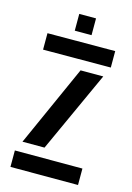

<svg xmlns="http://www.w3.org/2000/svg" viewBox="-111 -772 568 829"><g transform="rotate(15 173.0 -357.5)"><path d="M26.5 -525.5V-599L329 -600V-526.5ZM43.5 -118.5 206 -481H307.5L142 -118.5ZM21.5 0V-73.5H323.5V0ZM137.5 -640V-715H212.5V-640Z"/></g></svg>

Font: Big Shoulders Stencil Text SemiBold
Style: Regular
Weight: 600
Designer: Patric King
Foundry: XO Type Co
Version: Version 1.000